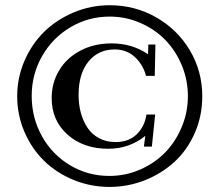

<svg xmlns="http://www.w3.org/2000/svg" viewBox="-20 -737 849 742"><path d="M403.8 -14.6Q329.6 -14.6 263.4 -42Q197.3 -69.3 149.7 -116.2Q102.1 -163.1 74.2 -228Q46.4 -293 46.4 -365.2Q46.4 -437 74.7 -502.2Q103 -567.4 150.9 -614.3Q198.7 -661.1 264.9 -689Q331.1 -716.8 403.8 -716.8Q501.5 -716.8 583.7 -669.9Q666 -623 713.9 -542.2Q761.7 -461.4 761.7 -365.2Q761.7 -288.1 732.2 -221.7Q702.6 -155.3 653.1 -110.4Q603.5 -65.4 538.6 -40Q473.6 -14.6 403.8 -14.6ZM402.8 -57.1Q464.8 -57.1 521 -81.5Q577.1 -106 617.7 -147.2Q658.2 -188.5 682.1 -245.6Q706.1 -302.7 706.1 -365.2Q706.1 -428.7 682.1 -485.6Q658.2 -542.5 617.9 -583.5Q577.6 -624.5 521.7 -648.7Q465.8 -672.9 403.8 -672.9Q321.8 -672.9 252.4 -631.8Q183.1 -590.8 142.8 -520.3Q102.5 -449.7 102.5 -366.2Q102.5 -281.7 142.1 -210.7Q181.6 -139.6 250.7 -98.4Q319.8 -57.1 402.8 -57.1ZM398.4 -162.1Q302.7 -162.1 241.2 -216.6Q179.7 -271 179.7 -357.9Q179.7 -416.5 208.3 -464.6Q236.8 -512.7 290 -541Q343.3 -569.3 411.6 -569.3Q490.7 -569.3 552.2 -527.3L553.2 -564.9H580.6L578.1 -443.8H544.4Q532.7 -487.3 501.2 -516.6Q469.7 -545.9 422.9 -545.9Q359.9 -545.9 321.8 -499Q283.7 -452.1 283.7 -370.6Q283.7 -334 292.2 -302Q300.8 -270 317.6 -244.1Q334.5 -218.3 362.5 -203.1Q390.6 -188 426.8 -188Q477.5 -188 508.3 -218Q539.1 -248 545.9 -294.4H579.6L566.9 -170.4H536.1L541.5 -211.9Q480 -162.1 398.4 -162.1Z"/></svg>

Font: Elstob 18pt SemiBold
Style: Regular
Weight: 600
Designer: Peter S. Baker
Version: Version 1.015